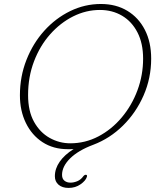

<svg xmlns="http://www.w3.org/2000/svg" viewBox="-20 -734 801 964"><path d="M486.5 -714Q562.5 -714 619.2 -679.8Q676 -645.5 707.5 -584Q739 -522.5 739 -439.5Q739 -342 701 -255Q663 -168 597.2 -103.2Q531.5 -38.5 448 -7Q373 21 332.2 61.2Q291.5 101.5 291.5 144Q291.5 163.5 303.5 173.2Q315.5 183 334 183Q350.5 183 368 175.8Q385.5 168.5 397.5 152Q404 143.5 410.5 143.5Q419.5 143.5 416 154.5Q410 173.5 384.2 191.5Q358.5 209.5 324.5 209.5Q292.5 209.5 274 193.5Q255.5 177.5 255.5 151Q255.5 112.5 279.8 77.8Q304 43 349.5 14.5Q340.5 15 333.5 15Q326.5 15 320 15Q247.5 15 193.5 -20.2Q139.5 -55.5 109.8 -116.8Q80 -178 80 -255.5Q80 -350 112.8 -433.2Q145.5 -516.5 202.2 -579.5Q259 -642.5 332.2 -678.2Q405.5 -714 486.5 -714ZM121 -256.5Q121 -176 151 -122.2Q181 -68.5 229.5 -41.5Q278 -14.5 333 -14.5Q408 -14.5 474.2 -49.2Q540.5 -84 591 -144Q641.5 -204 670 -280.2Q698.5 -356.5 698.5 -439.5Q698.5 -516.5 670.2 -571.2Q642 -626 593 -655Q544 -684 481.5 -684Q412 -684 347.5 -651.8Q283 -619.5 231.8 -561.8Q180.5 -504 150.8 -426Q121 -348 121 -256.5Z"/></svg>

Font: Fraunces 9pt S100 Thin
Style: Italic
Weight: 100
Italic angle: -16°
Version: Version 1.000; ttfautohint (v1.8.3)